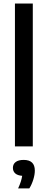

<svg xmlns="http://www.w3.org/2000/svg" viewBox="-20 -828 270 1086"><path d="M64.5 0V-808H165.5V0ZM177 137Q177 159.5 168.5 187.2Q160 215 146 237.5H82.5Q101 198 105.5 166.5Q79.5 164.5 66.2 152.8Q53 141 53 121.5Q53 100.5 68.5 88.5Q84 76.5 114 76.5Q177 76.5 177 137Z"/></svg>

Font: Encode Sans Semi Condensed Medium
Style: Regular
Weight: 500
Width: 4
Designer: Multiple Designers
Foundry: Impallari Type
Version: Version 2.000